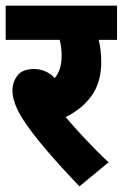

<svg xmlns="http://www.w3.org/2000/svg" viewBox="-20 -642 434 679"><path d="M364 -68 261 17Q193 -54 143.5 -112Q94 -170 63 -217Q24 -277 24 -322Q24 -351 41.5 -374.5Q59 -398 101 -398Q142 -398 174 -366Q198 -396 198 -444Q198 -476 191 -501H0V-622H394V-501H329Q333 -486 335.5 -466.5Q338 -447 338 -422Q338 -351 304 -303.5Q270 -256 212 -228Q242 -193 281.5 -150.5Q321 -108 364 -68Z"/></svg>

Font: Noto Sans Condensed ExtraBold
Style: Italic
Weight: 800
Width: 3
Italic angle: -12°
Designer: Monotype Design Team
Foundry: Monotype Imaging Inc.
Version: Version 2.013; ttfautohint (v1.8.4.7-5d5b)